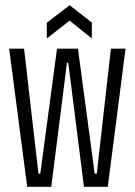

<svg xmlns="http://www.w3.org/2000/svg" viewBox="-20 -714 515 734"><path d="M84 0 15 -528H72L127 -50H134L198 -528H278L342 -50H350L404 -528H460L392 0H301L241 -474H236L176 0ZM159 -567V-627L246 -694L331 -628V-567L246 -635Z"/></svg>

Font: Bricolage Grotesque 72pt Condensed ExtraLight
Style: Regular
Weight: 250
Width: 3
Designer: Mathieu Triay
Foundry: Atelier Triay
Version: Version 1.001;gftools[0.9.33.dev8+g029e19f]